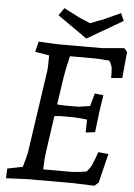

<svg xmlns="http://www.w3.org/2000/svg" viewBox="-60 -938 692 988"><g transform="rotate(5 286.5 -444.0)"><path d="M226 -705H445L557 -715L573 -697L560 -561L503 -556Q503 -588 501.5 -604.5Q500 -621 486 -644Q434 -649 408 -649H282Q265 -579 259 -538L238 -396Q270 -394 279 -394H349L408 -403L426 -469L471 -464Q461 -400 458 -380L445 -271L397 -265L398 -332Q341 -338 322 -338H271Q254 -338 229 -335L205 -167Q196 -107 196 -57H334Q370 -57 420 -66Q442 -94 445 -103Q464 -149 470 -170L523 -165L486 -14L465 4Q375 0 355 0H123L9 5L11 -45L90 -61Q105 -111 110 -137L173 -568Q175 -585 175 -644L102 -656L115 -710Q206 -705 226 -705ZM525 -893 542 -854 358 -747 205 -854 232 -893 312 -852 370 -827Q414 -845 435 -852Z"/></g></svg>

Font: Andada
Style: Italic
Weight: 400
Italic angle: -8.29999°
Designer: Carolina Giovagnoli
Foundry: Carolina Giovagnoli
Version: Version 1.003